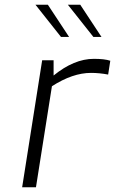

<svg xmlns="http://www.w3.org/2000/svg" viewBox="-20 -786 483 806"><path d="M157 -533H205V-469Q291 -539 374 -539Q419 -539 443 -531L434 -473Q397 -480 362 -480Q285 -480 198 -424L131 0H73ZM129 -766H181L270 -631H236ZM265 -766H317L406 -631H372Z"/></svg>

Font: Exo Light
Style: Italic
Weight: 300
Italic angle: -9°
Designer: Natanael Gama
Foundry: Natanael Gama
Version: Version 1.500; ttfautohint (v1.6)